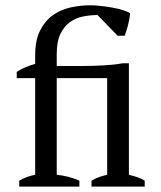

<svg xmlns="http://www.w3.org/2000/svg" viewBox="-20 -692 596 712"><path d="M516.6 0H319.3V-22Q332 -29.8 346.2 -34.9Q360.4 -40 377.4 -43.9V-402.3H190.4V-43.9Q213.9 -41.5 234.9 -35.9Q255.9 -30.3 274.4 -22V0H51.3V-22Q65.4 -30.3 80.1 -35.6Q94.7 -41 110.4 -43.9V-402.3H42V-425.3Q58.1 -436 75.4 -443.1Q92.8 -450.2 110.4 -455.1V-486.3Q110.4 -542 128.2 -577.9Q146 -613.8 174.8 -634.8Q203.6 -655.8 240.5 -664.1Q277.3 -672.4 314.9 -672.4Q332.5 -672.4 354.7 -669.9Q377 -667.5 397.9 -663.6Q418.9 -659.7 436.3 -654.3Q453.6 -648.9 462.4 -642.6Q460.9 -627.9 458.7 -616.7Q456.5 -605.5 454.1 -596.2Q451.7 -586.9 448.7 -578.1Q445.8 -569.3 442.4 -559.6H416L341.8 -636.2Q315.9 -636.2 289.1 -631.1Q262.2 -626 240.2 -610.6Q218.3 -595.2 204.3 -566.7Q190.4 -538.1 190.4 -491.2V-447.3H284.2Q302.7 -447.3 323 -447.8Q343.3 -448.2 363.5 -449.5Q383.8 -450.7 402.3 -452.6Q420.9 -454.6 435.5 -457.5H458V-43.9Q475.6 -39.6 490 -34.7Q504.4 -29.8 516.6 -22Z"/></svg>

Font: PT Astra Serif
Style: Regular
Weight: 400
Designer: A.Korolkova, I. Chaeva
Foundry: ParaType Ltd
Version: Version 1.002